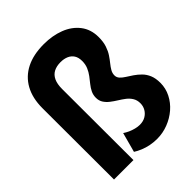

<svg xmlns="http://www.w3.org/2000/svg" viewBox="-226 -920 1055 1055"><g transform="rotate(-45 301.5 -392.5)"><path d="M373 12Q417 12 458.5 -4Q500 -20 532.5 -48Q565 -76 584 -113.5Q603 -151 603 -193Q603 -229 592.5 -254Q582 -279 564.5 -296.5Q547 -314 528 -327Q509 -340 492 -350.5Q475 -361 464 -373Q453 -385 453 -401Q453 -418 462 -433.5Q471 -449 484 -465Q497 -481 510 -500.5Q523 -520 532 -547Q541 -574 541 -611Q541 -671 508.5 -713Q476 -755 421.5 -776Q367 -797 300 -797Q219 -797 162.5 -768.5Q106 -740 76 -685.5Q46 -631 46 -553L47 2H198L197 -551Q197 -590 208.5 -614.5Q220 -639 242 -650.5Q264 -662 295 -662Q321 -662 341 -653.5Q361 -645 372.5 -627.5Q384 -610 384 -582Q384 -556 375 -535Q366 -514 352.5 -496Q339 -478 325.5 -461.5Q312 -445 303 -426.5Q294 -408 294 -386Q294 -363 305 -346Q316 -329 333.5 -315.5Q351 -302 370.5 -290Q390 -278 407 -265Q424 -252 435 -234Q446 -216 446 -192Q446 -169 435 -150.5Q424 -132 405 -121Q386 -110 360 -110Q345 -110 327 -114.5Q309 -119 292.5 -126.5Q276 -134 263 -143L232 -28Q249 -17 272 -7.5Q295 2 320.5 7Q346 12 373 12Z"/></g></svg>

Font: Glinicke Jost Bold
Style: Bold
Weight: 700
Version: Version 3.710